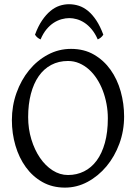

<svg xmlns="http://www.w3.org/2000/svg" viewBox="-20 -857 640 892"><path d="M481 -307.1Q481 -340.8 474.9 -373.8Q468.8 -406.7 457.5 -436.3Q446.3 -465.8 429.9 -491Q413.6 -516.1 393.1 -534.4Q372.6 -552.7 348.1 -563.2Q323.7 -573.7 295.9 -573.7Q252.4 -573.7 218 -555.4Q183.6 -537.1 159.9 -503.2Q136.2 -469.2 123.5 -420.9Q110.8 -372.6 110.8 -313Q110.8 -258.3 125.7 -209.5Q140.6 -160.6 165.8 -123.8Q190.9 -86.9 224.6 -65.4Q258.3 -43.9 295.9 -43.9Q336.4 -43.9 370.4 -60.8Q404.3 -77.6 429 -110.8Q453.6 -144 467.3 -193.4Q481 -242.7 481 -307.1ZM556.6 -315.9Q556.6 -249.5 534.7 -189.7Q512.7 -129.9 474.9 -84.5Q437 -39.1 387.2 -12.2Q337.4 14.6 281.7 14.6Q223.1 14.6 177.2 -11.2Q131.3 -37.1 99.9 -80.6Q68.4 -124 51.8 -180.7Q35.2 -237.3 35.2 -298.8Q35.2 -365.2 56.6 -425.3Q78.1 -485.4 115.2 -530.8Q152.3 -576.2 202.4 -603Q252.4 -629.9 310.1 -629.9Q370.6 -629.9 416.5 -603.3Q462.4 -576.7 493.7 -532.7Q524.9 -488.8 540.8 -432.1Q556.6 -375.5 556.6 -315.9ZM142.6 -695.8Q157.2 -735.4 175.5 -762.2Q193.8 -789.1 214.1 -805.9Q234.4 -822.8 256.3 -830.1Q278.3 -837.4 300.3 -837.4Q324.2 -837.4 346.7 -830.1Q369.1 -822.8 389.4 -805.9Q409.7 -789.1 427.5 -762.2Q445.3 -735.4 460 -695.8Q454.1 -687 448.2 -682.4Q442.4 -677.7 434.1 -673.8Q421.9 -701.7 406 -720.7Q390.1 -739.7 372.6 -751.2Q355 -762.7 336.7 -767.8Q318.4 -772.9 302.2 -772.9Q285.2 -772.9 266.4 -767.8Q247.6 -762.7 229.7 -751.2Q211.9 -739.7 196 -720.7Q180.2 -701.7 168.5 -673.8Q160.2 -677.7 154.3 -682.4Q148.4 -687 142.6 -695.8Z"/></svg>

Font: Gentium Plus Eur
Style: Regular
Weight: 400
Designer: J. Victor Gaultney, Annie Olsen, Iska Routamaa, Becca Hirsbrunner
Foundry: SIL International
Version: Version 5.000